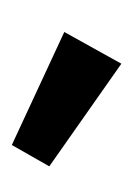

<svg xmlns="http://www.w3.org/2000/svg" viewBox="31 -890 230 333"><g transform="rotate(90 146.5 -723.0)"><path d="M268 -693 231 -628 35 -719 90 -818Z"/></g></svg>

Font: Fira Sans Compressed SemiBold
Style: Regular
Weight: 600
Width: 1
Designer: bBox Type GmbH & Carrois Corporate GbR & Edenspiekermann AG
Foundry: bBox Type GmbH & Carrois Corporate GbR & Edenspiekermann AG
Version: Version 4.301